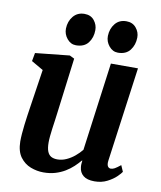

<svg xmlns="http://www.w3.org/2000/svg" viewBox="-87 -847 777 926"><g transform="rotate(10 301.5 -383.5)"><path d="M188.4 10Q156.6 10 125.7 -1.8Q94.9 -13.7 74.3 -41.4Q53.8 -69.2 53.1 -117.4Q53.1 -134.9 54.7 -155.9Q56.3 -176.8 59.1 -200Q62 -223.1 65.3 -246.9Q68.7 -270.7 72.2 -293.2L99.8 -475.6L41.7 -509.3L49.1 -549.9L216.7 -567.4L239.8 -556L205.9 -289.2Q203.4 -267.7 200.3 -246.3Q197.2 -224.9 194.5 -205.1Q191.9 -185.2 190.2 -168Q188.5 -150.8 188.5 -137.4Q188.5 -109.4 194.8 -93.2Q201.1 -77 213.4 -70.2Q225.7 -63.4 244 -63.4Q266.3 -63.4 287.8 -73.1Q309.2 -82.7 327.8 -98.2Q346.4 -113.7 360.2 -130.8L418.4 -563.4H551L487.7 -100.9Q485.2 -81.7 490.5 -72.9Q495.7 -64.2 505.6 -64.2Q514.6 -64.2 524.4 -69.6Q534.3 -75 552.7 -89.8L566 -59.2Q561.3 -51.3 544.5 -34.7Q527.6 -18.2 500.5 -4.3Q473.4 9.7 438.3 9.7Q401.9 9.7 383.5 -5.5Q365 -20.7 362.7 -46.6Q362.4 -49.1 362.2 -52.8Q362 -56.4 362.2 -60.7Q362.5 -65 363 -69.5Q363.5 -74 364 -78L362.3 -79Q348.8 -63 332 -47.2Q315.1 -31.4 293.7 -18.5Q272.2 -5.6 246.2 2.2Q220.1 10 188.4 10ZM236.7 -621Q211 -621 193 -642.9Q175 -664.8 175.5 -692.3Q176.5 -727.8 197 -752.6Q217.6 -777.4 251.9 -777.4Q283 -777.4 299.8 -756.2Q316.7 -735.1 316.5 -708.8Q316.4 -672.6 296.7 -646.8Q277 -621 236.7 -621ZM442.1 -621Q416.5 -621 398.4 -642.9Q380.4 -664.8 380.9 -692.3Q381.9 -727.8 402 -752.6Q422 -777.4 457.2 -777.4Q487.6 -777.4 505 -756.2Q522.5 -735.1 522 -708.8Q521.5 -672.6 501.6 -646.8Q481.7 -621 442.1 -621Z"/></g></svg>

Font: Merriweather 7pt Light
Style: Italic
Weight: 300
Italic angle: -7.8°
Designer: Eben Sorkin
Foundry: Eben Sorkin
Version: Version 2.200;gftools[0.9.31]